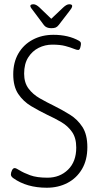

<svg xmlns="http://www.w3.org/2000/svg" viewBox="-20 -874 460 899"><path d="M199 5Q105 5 42 -40Q31 -48 31 -57Q31 -66 36 -76.5Q41 -87 49 -87Q55 -87 72.5 -76Q90 -65 121 -53.5Q152 -42 202 -42Q260 -42 298.5 -79.5Q337 -117 337 -183Q337 -228 317.5 -256Q298 -284 267.5 -302Q237 -320 202 -336Q163 -355 126 -377Q89 -399 65.5 -434Q42 -469 42 -526Q42 -582 66 -623.5Q90 -665 133 -688Q176 -711 230 -711Q300 -711 350 -683Q356 -679 357.5 -676Q359 -673 359 -668Q359 -663 356 -651.5Q353 -640 346 -640Q339 -640 324.5 -646Q310 -652 286 -658.5Q262 -665 225 -665Q191 -665 161 -650Q131 -635 112 -605Q93 -575 93 -529Q93 -487 113.5 -459.5Q134 -432 166.5 -413.5Q199 -395 234 -378Q272 -359 307.5 -337Q343 -315 366 -279.5Q389 -244 389 -185Q389 -125 364 -82.5Q339 -40 296 -17.5Q253 5 199 5ZM304 -854Q318 -854 318 -846Q318 -841 314 -834.5Q310 -828 305 -822L255 -757Q248 -748 240.5 -745Q233 -742 220 -742Q197 -742 186 -756L136 -823Q131 -829 126.5 -835.5Q122 -842 122 -846Q122 -854 137 -854Q149 -854 165 -839L220 -786L276 -839Q292 -854 304 -854Z"/></svg>

Font: Asap Condensed ExtraLight
Style: Regular
Weight: 200
Width: 3
Designer: Pablo Cosgaya
Foundry: Omnibus-Type
Version: Version 3.001; ttfautohint (v1.8.4.7-5d5b)